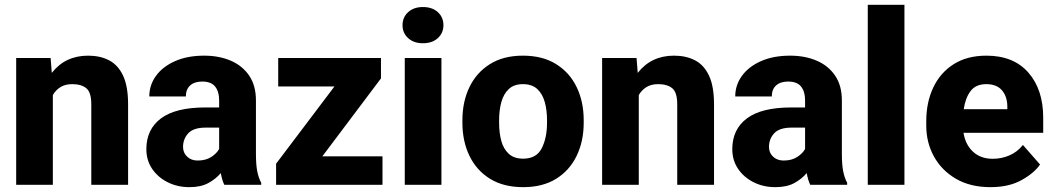

<svg xmlns="http://www.w3.org/2000/svg" viewBox="-20 -770 4390 800"><path d="M280.8 -419.4Q252 -419.4 232.2 -407.2Q212.4 -395 200.2 -374V0H47.4V-528.3H190.9L195.8 -466.3Q252 -538.1 347.2 -538.1Q397 -538.1 434.3 -518.8Q471.7 -499.5 492.7 -455.1Q513.7 -410.6 513.7 -335V0H360.4V-335.4Q360.4 -385.3 339.6 -402.3Q318.8 -419.4 280.8 -419.4Z M914.6 0Q905.3 -19 899.9 -48.8Q879.4 -24.4 848.1 -7.3Q816.9 9.8 769 9.8Q719.7 9.8 679 -10.5Q638.2 -30.8 614 -66.4Q589.8 -102.1 589.8 -148.4Q589.8 -231 650.6 -276.6Q711.4 -322.3 835.9 -322.3H893.1V-352.5Q893.1 -388.2 876.5 -409.2Q859.9 -430.2 822.3 -430.2Q790.5 -430.2 772.5 -414.1Q754.4 -397.9 754.4 -368.2H602.1Q602.1 -415.5 630.1 -454.1Q658.2 -492.7 709.7 -515.4Q761.2 -538.1 830.6 -538.1Q892.6 -538.1 941.2 -517.3Q989.7 -496.6 1018.1 -455.1Q1046.4 -413.6 1046.4 -351.6V-130.4Q1046.4 -83 1052 -55.7Q1057.6 -28.3 1068.4 -8.3V0ZM803.7 -101.1Q837.4 -101.1 860.4 -116Q883.3 -130.9 893.1 -149.4V-238.3H837.4Q786.1 -238.3 764.4 -214.6Q742.7 -190.9 742.7 -157.7Q742.7 -133.3 759.8 -117.2Q776.9 -101.1 803.7 -101.1Z M1573.7 -118.7V0H1130.4V-87.9L1373.5 -409.7H1139.2V-528.3H1567.4V-443.4L1323.2 -118.7Z M1657.2 -665Q1657.2 -698.2 1680.7 -719.5Q1704.1 -740.7 1742.2 -740.7Q1780.8 -740.7 1804.2 -719.5Q1827.6 -698.2 1827.6 -665Q1827.6 -632.3 1804.2 -611.1Q1780.8 -589.8 1742.2 -589.8Q1704.1 -589.8 1680.7 -611.1Q1657.2 -632.3 1657.2 -665ZM1819.3 -528.3V0H1666.5V-528.3Z M1906.7 -258.8V-269Q1906.7 -346.2 1936 -407Q1965.3 -467.8 2021.5 -502.9Q2077.6 -538.1 2158.7 -538.1Q2240.7 -538.1 2297.1 -502.9Q2353.5 -467.8 2382.8 -407Q2412.1 -346.2 2412.1 -269V-258.8Q2412.1 -181.6 2382.8 -120.8Q2353.5 -60.1 2297.4 -25.1Q2241.2 9.8 2159.7 9.8Q2078.1 9.8 2021.7 -25.1Q1965.3 -60.1 1936 -120.8Q1906.7 -181.6 1906.7 -258.8ZM2059.6 -269V-258.8Q2059.6 -216.8 2068.8 -182.9Q2078.1 -148.9 2100.1 -128.9Q2122.1 -108.9 2159.7 -108.9Q2215.3 -108.9 2237.3 -152.3Q2259.3 -195.8 2259.3 -258.8V-269Q2259.3 -310.1 2250 -344.2Q2240.7 -378.4 2218.8 -398.9Q2196.8 -419.4 2158.7 -419.4Q2121.6 -419.4 2099.9 -398.9Q2078.1 -378.4 2068.8 -344.2Q2059.6 -310.1 2059.6 -269Z M2722.2 -419.4Q2693.4 -419.4 2673.6 -407.2Q2653.8 -395 2641.6 -374V0H2488.8V-528.3H2632.3L2637.2 -466.3Q2693.4 -538.1 2788.6 -538.1Q2838.4 -538.1 2875.7 -518.8Q2913.1 -499.5 2934.1 -455.1Q2955.1 -410.6 2955.1 -335V0H2801.8V-335.4Q2801.8 -385.3 2781 -402.3Q2760.3 -419.4 2722.2 -419.4Z M3356 0Q3346.7 -19 3341.3 -48.8Q3320.8 -24.4 3289.6 -7.3Q3258.3 9.8 3210.4 9.8Q3161.1 9.8 3120.4 -10.5Q3079.6 -30.8 3055.4 -66.4Q3031.2 -102.1 3031.2 -148.4Q3031.2 -231 3092 -276.6Q3152.8 -322.3 3277.3 -322.3H3334.5V-352.5Q3334.5 -388.2 3317.9 -409.2Q3301.3 -430.2 3263.7 -430.2Q3231.9 -430.2 3213.9 -414.1Q3195.8 -397.9 3195.8 -368.2H3043.5Q3043.5 -415.5 3071.5 -454.1Q3099.6 -492.7 3151.1 -515.4Q3202.6 -538.1 3272 -538.1Q3334 -538.1 3382.6 -517.3Q3431.2 -496.6 3459.5 -455.1Q3487.8 -413.6 3487.8 -351.6V-130.4Q3487.8 -83 3493.4 -55.7Q3499 -28.3 3509.8 -8.3V0ZM3245.1 -101.1Q3278.8 -101.1 3301.8 -116Q3324.7 -130.9 3334.5 -149.4V-238.3H3278.8Q3227.5 -238.3 3205.8 -214.6Q3184.1 -190.9 3184.1 -157.7Q3184.1 -133.3 3201.2 -117.2Q3218.3 -101.1 3245.1 -101.1Z M3748.5 -750V0H3595.7V-750Z M4106.9 9.8Q4022.9 9.8 3963.1 -25.1Q3903.3 -60.1 3871.3 -118.2Q3839.4 -176.3 3839.4 -246.6V-265.1Q3839.4 -343.8 3868.7 -405.5Q3897.9 -467.3 3953.9 -502.7Q4009.8 -538.1 4090.3 -538.1Q4203.1 -538.1 4264.9 -467.5Q4326.7 -397 4326.7 -279.3V-216.8H3994.6Q4002.4 -167.5 4034.2 -137.9Q4065.9 -108.4 4116.7 -108.4Q4152.8 -108.4 4185.5 -122.3Q4218.3 -136.2 4242.2 -166L4313.5 -84.5Q4289.1 -48.8 4236.3 -19.5Q4183.6 9.8 4106.9 9.8ZM4089.4 -419.4Q4045.4 -419.4 4023.7 -390.1Q4002 -360.8 3995.6 -314.9H4177.2V-326.7Q4176.8 -368.2 4154.8 -393.8Q4132.8 -419.4 4089.4 -419.4Z"/></svg>

Font: Vazirmatn UI ExtraBold
Style: Regular
Weight: 800
Designer: Saber Rastikerdar
Foundry: Saber Rastikerdar
Version: Version 33.003